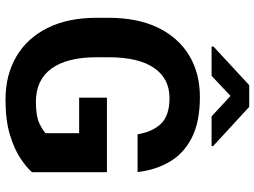

<svg xmlns="http://www.w3.org/2000/svg" viewBox="-138 -810 957 722"><g transform="rotate(90 341.0 -448.5)"><path d="M627 -371.6V-89.8Q610.4 -70.3 575.7 -46.9Q541 -23.4 486.3 -6.8Q431.6 9.8 354 9.8Q262.2 9.8 192.9 -30.5Q123.5 -70.8 85 -147.5Q46.4 -224.1 46.4 -333V-377.4Q46.4 -486.8 83.5 -563.5Q120.6 -640.1 187.7 -680.7Q254.9 -721.2 344.2 -721.2Q437 -721.2 496.6 -691.2Q556.2 -661.1 587.4 -608.2Q618.7 -555.2 626.5 -486.8H484.4Q476.1 -541 445.6 -574Q415 -606.9 348.1 -606.9Q274.4 -606.9 234.6 -548.3Q194.8 -489.7 194.8 -378.4V-333Q194.8 -221.2 237.5 -162.8Q280.3 -104.5 362.8 -104.5Q415 -104.5 441.9 -116.9Q468.8 -129.4 480.5 -141.1V-267.1H346.7V-371.6ZM381.3 -906.7 528.8 -771V-765.1H417L340.3 -836.4L264.6 -765.1H154.8V-772.5L299.8 -906.7Z"/></g></svg>

Font: Vazirmatn RD FD
Style: Bold
Weight: 700
Designer: Saber Rastikerdar
Foundry: Saber Rastikerdar
Version: Version 33.003